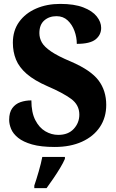

<svg xmlns="http://www.w3.org/2000/svg" viewBox="-20 -744 596 985"><path d="M261 10Q190 10 144.5 -3Q99 -16 73 -37Q47 -58 37 -82.5Q27 -107 27 -129Q27 -167 43 -189Q59 -211 85 -220Q111 -229 141 -229Q141 -167 161 -128Q181 -89 212.5 -70.5Q244 -52 279 -52Q330 -52 358.5 -83Q387 -114 387 -156Q387 -206 344.5 -237Q302 -268 225 -301Q156 -331 117 -365Q78 -399 62 -438.5Q46 -478 46 -525Q46 -587 78 -631.5Q110 -676 165 -700Q220 -724 289 -724Q361 -724 407.5 -706Q454 -688 476.5 -659.5Q499 -631 499 -601Q499 -565 470.5 -542Q442 -519 374 -519Q374 -553 362 -585.5Q350 -618 327 -639.5Q304 -661 270 -661Q232 -661 207 -639Q182 -617 182 -574Q182 -549 194.5 -526.5Q207 -504 242 -480Q277 -456 344 -428Q446 -384 485.5 -331.5Q525 -279 525 -206Q525 -141 492.5 -92.5Q460 -44 400.5 -17Q341 10 261 10ZM156 208Q166 179 178.5 136Q191 93 197 61H313V71Q304 92 288 118.5Q272 145 253.5 172Q235 199 219 221H156Z"/></svg>

Font: Noto Serif Myanmar SemiCondensed ExtraBold
Style: Regular
Weight: 800
Width: 4
Designer: Ben Mitchell and the Monotype Design Team
Foundry: Monotype Imaging Inc.
Version: Version 2.106; ttfautohint (v1.8.4.7-5d5b)